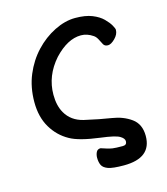

<svg xmlns="http://www.w3.org/2000/svg" viewBox="-103 -576 721 831"><g transform="rotate(-15 258.0 -160.5)"><path d="M474 76Q474 175 350 175Q300 175 279.5 167.5Q259 160 252.5 146.5Q246 133 246 113Q246 100 251.5 88.5Q257 77 271 77Q284 81 296 85Q308 89 321 91Q334 93 367 93Q385 93 385 76Q385 63 366 52Q347 41 283 33Q189 21 149 -2Q102 -28 74 -75.5Q46 -123 46 -189.5Q46 -256 69 -311Q92 -366 130.5 -407Q169 -448 217 -472Q265 -496 310.5 -496Q356 -496 386 -484Q416 -472 433.5 -454.5Q451 -437 459.5 -422Q468 -407 468 -401Q468 -381 450 -363Q432 -345 418 -345Q404 -345 398 -355Q391 -369 384.5 -381Q378 -393 369 -399Q343 -417 315 -417Q255 -417 195 -353Q134 -284 134 -199Q134 -150 153 -117Q178 -73 232 -60Q302 -44 352 -36.5Q402 -29 438 -3Q474 23 474 76Z"/></g></svg>

Font: LXGW ZhenKai
Style: Regular
Weight: 400
Designer: LXGW / Fontworks Inc.
Foundry: LXGW / Fontworks Inc.
Version: Version 0.800;June 8, 2025